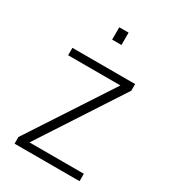

<svg xmlns="http://www.w3.org/2000/svg" viewBox="-173 -787 778 875"><g transform="rotate(30 216.0 -349.0)"><path d="M45 0V-35L330 -471H55V-510H385V-475L101 -39H387V0ZM193 -633V-698H242V-633Z"/></g></svg>

Font: Saira SemiCondensed ExtraLight
Style: Regular
Weight: 250
Width: 4
Designer: Hector Gatti with collaboration of the Omnibus-Type team
Foundry: Omnibus-Type
Version: Version 1.101